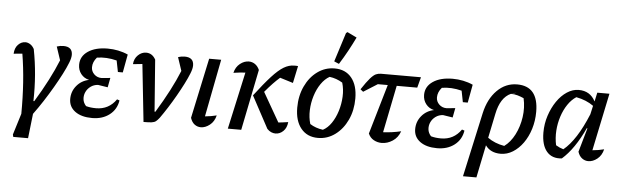

<svg xmlns="http://www.w3.org/2000/svg" viewBox="-55 -968 4435 1369"><g transform="rotate(5 2162.5 -284.0)"><path d="M200 -75Q303 -244 358 -381L326 -477Q350 -485 373 -485Q438 -485 438 -427Q438 -416 434.5 -401Q431 -386 424 -369Q410 -333 386 -286.5Q362 -240 331.5 -187.5Q301 -135 267 -82.5Q233 -30 199 16L179 192H73L69 175L116 23Q117 -95 109.5 -201.5Q102 -308 86 -405Q74 -404 59 -402.5Q44 -401 24 -399Q26 -441 49 -464.5Q72 -488 101 -488Q118 -488 135 -477.5Q152 -467 164 -445Q199 -266 194 -75Z M621 9Q544 9 499 -24Q454 -57 454 -113Q454 -167 488 -208Q522 -249 576 -260Q540 -268 518 -296Q496 -324 496 -362Q496 -422 549 -458Q602 -494 690 -494Q728 -494 765 -486.5Q802 -479 835 -464L811 -334H776L760 -415Q685 -434 618 -423Q589 -390 589 -352Q589 -323 610.5 -302Q632 -281 664 -281L726 -287L713 -219L643 -230Q613 -228 590.5 -211.5Q568 -195 557 -171Q546 -147 548.5 -120.5Q551 -94 571 -72Q602 -63 643 -63Q734 -63 787 -139L805 -133Q795 -68 745 -29.5Q695 9 621 9Z M1067 -75Q1172 -247 1226 -381L1194 -477Q1217 -485 1241 -485Q1306 -485 1306 -427Q1306 -403 1292 -369Q1279 -336 1257.5 -293.5Q1236 -251 1209.5 -204.5Q1183 -158 1155 -114Q1127 -70 1102 -35Q1088 -17 1077 -8.5Q1066 0 1046.5 2.5Q1027 5 989 5L945 -406Q907 -403 878 -399Q881 -439 907 -464Q933 -489 965 -489Q1009 -489 1033 -445L1061 -75Z M1505 -87Q1494 -42 1462.5 -17.5Q1431 7 1399 7Q1374 7 1354 -8Q1334 -23 1324 -54L1416 -485H1502L1422 -73Q1466 -77 1505 -87Z M1592 0 1682 -409Q1663 -408 1643.5 -406Q1624 -404 1597 -400Q1607 -442 1637 -466Q1667 -490 1700 -490Q1724 -490 1744 -476.5Q1764 -463 1776 -436L1688 0ZM1750 -252Q1818 -341 1865.5 -393Q1913 -445 1950 -467Q1987 -489 2024 -489Q2031 -489 2038 -489Q2045 -489 2052 -488L2026 -365L1932 -394Q1908 -373 1883 -347Q1858 -321 1827 -284L1947 -75Q1961 -76 1977.5 -78.5Q1994 -81 2017 -84Q2013 -42 1988.5 -18.5Q1964 5 1933 5Q1918 5 1902.5 -1.5Q1887 -8 1873 -23Z M2237 10Q2160 10 2116 -44Q2072 -98 2072 -192Q2072 -277 2104 -345.5Q2136 -414 2191 -454Q2246 -494 2314 -494Q2392 -494 2435.5 -440.5Q2479 -387 2479 -293Q2479 -208 2447 -139.5Q2415 -71 2360 -30.5Q2305 10 2237 10ZM2268 -51Q2302 -69 2328 -107Q2354 -145 2369.5 -195Q2385 -245 2387.5 -298Q2390 -351 2376 -398Q2332 -425 2283 -431Q2249 -412 2222.5 -373.5Q2196 -335 2180.5 -285Q2165 -235 2163 -182.5Q2161 -130 2175 -84Q2215 -58 2268 -51ZM2341 -529 2306 -544 2372 -752 2382 -760 2450 -727Q2427 -679 2400 -629.5Q2373 -580 2341 -529Z M2530 -346 2510 -362Q2547 -418 2570 -444Q2593 -470 2610 -477.5Q2627 -485 2646 -485H2932L2912 -409H2765L2697 -71Q2761 -74 2825 -89Q2809 -43 2771.5 -18.5Q2734 6 2693 6Q2663 6 2636.5 -8.5Q2610 -23 2597 -53L2701 -409H2630Z M3090 9Q3013 9 2968 -24Q2923 -57 2923 -113Q2923 -167 2957 -208Q2991 -249 3045 -260Q3009 -268 2987 -296Q2965 -324 2965 -362Q2965 -422 3018 -458Q3071 -494 3159 -494Q3197 -494 3234 -486.5Q3271 -479 3304 -464L3280 -334H3245L3229 -415Q3154 -434 3087 -423Q3058 -390 3058 -352Q3058 -323 3079.5 -302Q3101 -281 3133 -281L3195 -287L3182 -219L3112 -230Q3082 -228 3059.5 -211.5Q3037 -195 3026 -171Q3015 -147 3017.5 -120.5Q3020 -94 3040 -72Q3071 -63 3112 -63Q3203 -63 3256 -139L3274 -133Q3264 -68 3214 -29.5Q3164 9 3090 9Z M3292 192 3393 -269Q3416 -372 3477 -433Q3538 -494 3620 -494Q3772 -494 3772 -311Q3772 -246 3754 -188Q3736 -130 3704.5 -86Q3673 -42 3632 -16.5Q3591 9 3545 9Q3472 9 3436 -42L3388 192ZM3622 -434Q3600 -432 3581 -424ZM3483 -271 3447 -97Q3497 -61 3566 -49Q3610 -81 3639.5 -138.5Q3669 -196 3679 -265Q3689 -334 3674 -400Q3652 -410 3629.5 -416.5Q3607 -423 3581 -423Q3507 -390 3483 -271Z M3983 4Q3913 12 3874.5 -33.5Q3836 -79 3836 -169Q3836 -232 3855 -290Q3874 -348 3905.5 -394Q3937 -440 3977.5 -466.5Q4018 -493 4061 -493Q4143 -493 4180 -421L4194 -485H4281L4195 -73Q4218 -75 4238 -78.5Q4258 -82 4278 -87Q4267 -42 4236 -17.5Q4205 7 4172 7Q4148 7 4127.5 -8Q4107 -23 4097 -54L4146 -225L4142 -227Q4071 -73 3983 4ZM3934 -86Q3947 -78 3960.5 -72Q3974 -66 3988 -62Q4080 -137 4158 -327L4172 -389Q4121 -426 4048 -440Q4014 -418 3988 -379.5Q3962 -341 3946 -292Q3930 -243 3926.5 -190Q3923 -137 3934 -86Z"/></g></svg>

Font: Piazzolla Medium
Style: Italic
Weight: 500
Italic angle: -11.3°
Designer: Juan Pablo del Peral
Foundry: Huerta Tipografica
Version: Version 1.330